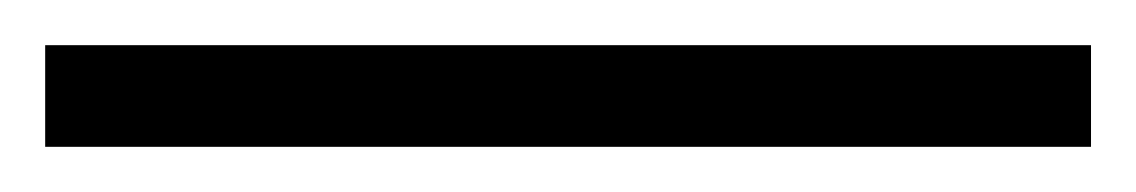

<svg xmlns="http://www.w3.org/2000/svg" viewBox="-24 -825 503 85"><path d="M459 -760H-4V-805H459Z"/></svg>

Font: Noto Sans UI SemiCondensed Light
Style: Regular
Weight: 300
Width: 4
Designer: Monotype Design Team
Foundry: Monotype Imaging Inc.
Version: Version 1.901